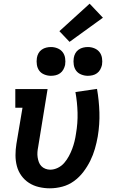

<svg xmlns="http://www.w3.org/2000/svg" viewBox="-20 -1013 640 1041"><path d="M250 8Q220 8 190.5 1Q161 -6 137 -21.5Q113 -37 96 -60.5Q79 -84 71.5 -112.5Q64 -141 64 -171.5Q64 -202 69 -233L102 -429H63V-530H238L187 -217Q184 -202 183 -188Q182 -174 184 -160.5Q186 -147 190.5 -134.5Q195 -122 204 -112.5Q213 -103 226 -98Q239 -93 252 -93Q273 -93 293.5 -103Q314 -113 328.5 -130Q343 -147 353.5 -166.5Q364 -186 371.5 -206Q379 -226 384 -246.5Q389 -267 392 -288Q402 -346 400.5 -402Q399 -458 389 -514L506 -531Q517 -468 519 -403.5Q521 -339 510 -273Q504 -239 494.5 -206Q485 -173 469.5 -141.5Q454 -110 432 -81Q410 -52 381 -31Q352 -10 318 -1Q284 8 250 8ZM456 -602Q438 -602 420.5 -609Q403 -616 393 -629.5Q383 -643 380 -661.5Q377 -680 380 -699Q382 -712 388.5 -724Q395 -736 406.5 -744Q418 -752 431 -755Q444 -758 456 -758Q475 -758 492 -751Q509 -744 519.5 -730.5Q530 -717 533 -698.5Q536 -680 533 -661Q530 -648 523.5 -636Q517 -624 506 -616Q495 -608 482 -605Q469 -602 456 -602ZM256 -602Q238 -602 220.5 -609Q203 -616 193 -629.5Q183 -643 180 -661.5Q177 -680 180 -699Q182 -712 188.5 -724Q195 -736 206.5 -744Q218 -752 231 -755Q244 -758 256 -758Q275 -758 292 -751Q309 -744 319.5 -730.5Q330 -717 333 -698.5Q336 -680 333 -661Q330 -648 323.5 -636Q317 -624 306 -616Q295 -608 282 -605Q269 -602 256 -602ZM357 -786 302 -844 466 -993 538 -917Z"/></svg>

Font: Iosevka Slab Extended
Style: Bold Italic
Weight: 700
Width: 7
Italic angle: -9°
Monospace: yes
Designer: Belleve Invis
Foundry: Belleve Invis
Version: Version 11.1.0; ttfautohint (v1.8.3)